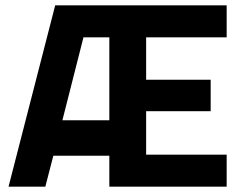

<svg xmlns="http://www.w3.org/2000/svg" viewBox="-20 -700 911 720"><path d="M528 -560V-401H770V-283H528V-120H830V0H390V-116H180L150 0H12L187 -680H830V-560ZM390 -249V-560H293L214 -249Z"/></svg>

Font: Cairo
Style: Bold
Weight: 700
Designer: Mohamed Gaber
Foundry: Kief Type Foundry
Version: Version 2.100